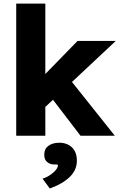

<svg xmlns="http://www.w3.org/2000/svg" viewBox="-20 -760 669 1075"><path d="M165.8 -276 414.4 -531H628.4L227.8 -155.6ZM70.8 -740H233.8V0H70.8ZM244.8 -243 359.2 -331 622.8 0H430.8ZM304.2 166.2Q304.2 162 300.6 161.2Q297 160.4 290 160.8Q283.6 160.8 275.6 160.2Q267.6 159.6 260.2 156.8Q243.2 149.4 235.5 137.3Q227.8 125.2 227.8 105Q227.8 73.4 251.2 56.3Q274.6 39.2 312 39.2Q355.6 39.2 383 65.3Q410.4 91.4 410.4 140.2Q410.4 191.4 370.9 230.3Q331.4 269.2 258.8 295.4L218 240.2Q246.2 232.8 275.2 208.8Q304.2 184.8 304.2 166.2Z"/></svg>

Font: Easer Grotesk Variable
Style: Regular
Weight: 400
Designer: Boardeaser, Bonnie Shaver-Troup, Thomas Jockin
Foundry: Lexend
Version: Version 1.001;Glyphs 3.1.2 (3151)